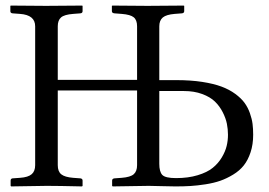

<svg xmlns="http://www.w3.org/2000/svg" viewBox="-20 -666 963 688"><path d="M550.8 -378.9H611.8Q663.1 -378.9 704.3 -372.6Q745.6 -366.2 773.7 -355.7Q801.8 -345.2 823 -329.6Q844.2 -314 856.2 -297.6Q868.2 -281.2 875.5 -260.5Q882.8 -239.7 885 -221.9Q887.2 -204.1 887.2 -183.1Q887.2 -148.4 877.9 -120.4Q868.7 -92.3 853.5 -73.2Q838.4 -54.2 815.4 -40.3Q792.5 -26.4 769.5 -18.3Q746.6 -10.3 716.8 -5.6Q687 -1 662.6 0.5Q638.2 2 608.9 2Q589.8 2 558.3 1Q526.9 0 513.2 0L383.8 2L381.8 0V-19Q381.8 -25.9 390.1 -26.9L416 -28.8Q447.3 -31.2 459.2 -41.7Q471.2 -52.2 471.2 -74.2V-341.8H187V-74.2Q187 -51.3 199.7 -41.3Q212.4 -31.2 242.2 -28.8L268.1 -26.9Q275.9 -25.9 275.9 -19V0L273.9 2Q188 0 147.9 0L20 2L18.1 0V-19Q18.1 -25.9 24.9 -26.9L51.8 -28.8Q81.1 -30.8 93.8 -42Q106 -52.7 106 -74.2V-571.8Q106 -612.3 51.8 -616.2L24.9 -618.2Q17.1 -619.1 17.1 -626V-645L19 -646Q106 -645 145 -645L273.9 -646L275.9 -645V-626Q275.9 -619.1 268.1 -618.2L242.2 -616.2Q210.4 -613.8 198.7 -603.5Q187 -593.3 187 -571.8V-379.9H471.2V-571.8Q471.2 -594.2 459.2 -604Q447.3 -613.8 416 -616.2L390.1 -618.2Q380.9 -619.1 380.9 -626V-645L382.8 -646Q469.7 -645 508.8 -645L638.2 -646L640.1 -645V-626Q640.1 -619.1 631.8 -618.2L606 -616.2Q576.2 -613.8 563.5 -603.5Q550.8 -592.8 550.8 -571.8ZM550.8 -339.8V-79.1Q550.8 -50.8 561.5 -39.3Q572.3 -27.8 610.8 -27.8Q654.3 -27.8 688.2 -38.1Q722.2 -48.3 742.2 -64.5Q762.2 -80.6 774.9 -102.1Q787.6 -123.5 792.2 -143.1Q796.9 -162.6 796.9 -183.1Q796.9 -203.1 793 -222.7Q789.1 -242.2 778.1 -263.9Q767.1 -285.6 750.2 -302Q733.4 -318.4 704.6 -329.1Q675.8 -339.8 639.2 -339.8Z"/></svg>

Font: Linux Libertine Display G
Style: Regular
Weight: 400
Designer: Philipp H. Poll
Foundry: Philipp H. Poll
Version: Version 5.0.9